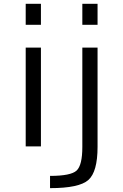

<svg xmlns="http://www.w3.org/2000/svg" viewBox="-20 -770 647 1010"><path d="M413.1 -639.6V-750H493.2V-639.6ZM413.1 -519.5H493.2V2.9Q493.2 133.8 444.8 176.8Q396.5 219.7 243.2 219.7V155.3Q352.5 155.3 382.8 127.4Q413.1 99.6 413.1 2.9ZM115.2 -639.6V-750H195.3V-639.6ZM115.2 0V-519.5H195.3V0Z"/></svg>

Font: Mgen+ 1c regular
Style: Regular
Weight: 400
Designer: [Source Han Sans]
Ryoko NISHIZUKA  (kana & ideographs); Paul D. Hunt (Latin, Greek & Cyrillic); Wenlong ZHANG  (bopomofo
Version: Version 1.059.20150602